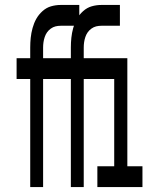

<svg xmlns="http://www.w3.org/2000/svg" viewBox="-20 -755 640 775"><path d="M102 0V-436H47V-520H102V-563Q102 -583 104 -602.5Q106 -622 111.5 -642Q117 -662 126.5 -679Q136 -696 151.5 -710Q167 -724 186 -729.5Q205 -735 225 -735H300V-651H225Q214 -651 204 -648.5Q194 -646 185 -639.5Q176 -633 170 -624.5Q164 -616 160.5 -605.5Q157 -595 155.5 -584.5Q154 -574 154 -563V-520H271V-436H154V0ZM266 0V-436H211V-520H266V-563Q266 -583 268 -602.5Q270 -622 275.5 -642Q281 -662 290.5 -679Q300 -696 315.5 -710Q331 -724 350 -729.5Q369 -735 389 -735H464V-651H389Q378 -651 368 -648.5Q358 -646 349 -639.5Q340 -633 334 -624.5Q328 -616 324.5 -605.5Q321 -595 319.5 -584.5Q318 -574 318 -563V-520H435V-436H318V0ZM373 0V-84H441V-436H380V-520H494V-84H555V0Z"/></svg>

Font: Iosevka Medium Extended
Style: Regular
Weight: 500
Width: 7
Monospace: yes
Designer: Belleve Invis
Foundry: Belleve Invis
Version: Version 32.5.0; ttfautohint (v1.8.4)